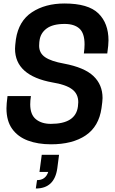

<svg xmlns="http://www.w3.org/2000/svg" viewBox="-20 -813 661 1099"><path d="M185 266 192 218Q241 218 256 171H206L219 73H318L308 150Q292 266 185 266ZM272 13Q197 13 139.5 -8.5Q82 -30 49.5 -75.5Q17 -121 17 -193Q17 -217 23 -263H157Q153 -238 153 -216Q153 -157 185.5 -130.5Q218 -104 271 -104Q413 -104 426 -203Q427 -208 428 -228Q428 -276 392 -302.5Q356 -329 281 -341Q66 -380 66 -534Q66 -549 71 -588Q87 -693 163 -743Q239 -793 349 -793Q485 -793 543 -736.5Q601 -680 601 -582Q601 -556 594 -507H460Q464 -536 464 -559Q464 -623 434.5 -649.5Q405 -676 350 -676Q282 -676 246.5 -649.5Q211 -623 206 -579Q206 -576 205 -571.5Q204 -567 204 -551Q204 -509 238.5 -485.5Q273 -462 346 -449Q463 -427 515 -377.5Q567 -328 567 -252Q567 -235 561 -194Q546 -89 470.5 -38Q395 13 272 13Z"/></svg>

Font: Tanohe Sans SemiBold
Style: Italic
Weight: 600
Designer: Village Type and Design LLC & Cristiano Sobral
Foundry: Cooper Hewitt Smithsonian Design Museum
Version: Version 1.00;September 29, 2021;FontCreator 13.0.0.2655 64-b